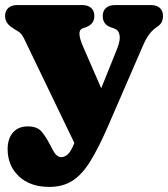

<svg xmlns="http://www.w3.org/2000/svg" viewBox="-21 -502 661 755"><path d="M404.5 -7.5Q367 79 334.2 132Q301.5 185 263.5 209Q225.5 233 173 233Q97.5 233 53.2 191.2Q9 149.5 9 84Q9 43.5 30 19.2Q51 -5 88 -5Q125.5 -5 142.8 15.8Q160 36.5 176 67.5L187 88.5Q201.5 116 220 116Q233 116 245.2 105.2Q257.5 94.5 271.5 60.5L74 -349.5Q64 -370.5 51.5 -377.8Q39 -385 24.5 -395Q-1 -412.5 -1 -439Q-1 -459.5 11.8 -470.8Q24.5 -482 46 -482H303Q325 -482 337.5 -470.8Q350 -459.5 350 -439Q350 -407 317 -395L303 -390Q278.5 -381 306 -318L377 -155L439.5 -310Q453 -344 449.2 -364Q445.5 -384 428 -390L414 -395Q383 -406 383 -439Q383 -459.5 395.8 -470.8Q408.5 -482 430 -482H573Q595 -482 607.5 -470.8Q620 -459.5 620 -439Q620 -426 614.8 -415.2Q609.5 -404.5 595.5 -395.5Q581 -386 567.8 -369.8Q554.5 -353.5 540.5 -321Z"/></svg>

Font: Fraunces 9pt S100 Black
Style: Regular
Weight: 900
Version: Version 1.000; ttfautohint (v1.8.3)